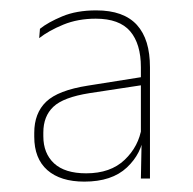

<svg xmlns="http://www.w3.org/2000/svg" viewBox="-20 -666 372 370"><path d="M269 -322H251.5L253 -399.5L251.5 -401.5V-508V-536.5Q251.5 -581.5 230.8 -605.8Q210 -630 164.5 -630Q130 -630 102 -618.5Q74 -607 55.5 -592.5L57 -610.5Q72.5 -623 100 -634.5Q127.5 -646 165.5 -646Q192 -646 211.5 -639Q231 -632 243.8 -618Q256.5 -604 262.8 -583.5Q269 -563 269 -536.5ZM142.5 -316Q96.5 -316 71.2 -338.2Q46 -360.5 46 -402.5V-410Q46 -448 69 -470Q92 -492 149.5 -501L256.5 -518L257.5 -502.5L152.5 -486.5Q102 -478.5 82.8 -460.2Q63.5 -442 63.5 -410.5V-403.5Q63.5 -370.5 84.2 -351.2Q105 -332 146 -332Q193 -332 220.2 -358Q247.5 -384 253 -420.5L261.5 -407.5H257Q253.5 -370.5 224.5 -343.2Q195.5 -316 142.5 -316Z"/></svg>

Font: Anek Devanagari Medium Thin
Style: Regular
Weight: 250
Version: Version 1.003